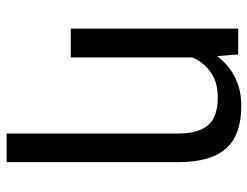

<svg xmlns="http://www.w3.org/2000/svg" viewBox="-108 -470 781 606"><g transform="rotate(90 283.0 -167.5)"><path d="M152.3 -528.3 157.7 -461.9Q216.3 -538.1 314 -538.1Q406.7 -538.1 449.2 -490Q491.7 -441.9 492.2 -342.3V202.6H401.9V-336.9Q401.9 -403.3 375.5 -433.6Q349.1 -463.9 286.6 -463.9Q241.7 -463.9 210 -442.6Q178.2 -421.4 161.6 -383.3V0H70.8V-528.3Z"/></g></svg>

Font: SteelSelectRoboto
Style: Roboto-Regular
Weight: 400
Designer: Google
Version: Version 2.137; 2017